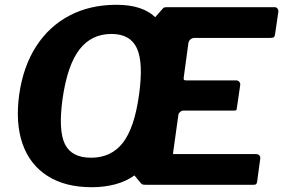

<svg xmlns="http://www.w3.org/2000/svg" viewBox="-20 -772 1183 802"><path d="M1049 -128.4Q1058.2 -128.4 1063.4 -122.9Q1068.6 -117.5 1066.9 -108.2L1054 -13.1Q1053 -5.6 1049.8 -2.8Q1046.7 0 1036.3 0H589.2Q584.2 0 579.5 -0.7Q574.9 -1.4 571.6 -3.2L541.5 -39.2Q507 -14.4 461.6 -2.2Q416.2 10 363.4 10Q252 10 178.4 -37.1Q104.8 -84.1 74.3 -170.8Q43.9 -257.4 60.2 -376.8Q76.8 -494 130.7 -577.9Q184.6 -661.9 270.2 -706.9Q355.9 -752 466.7 -752Q521.5 -752 562.1 -738.7Q602.7 -725.3 628.3 -700.2L662.9 -739.4Q666.8 -741.1 671.1 -741.6Q675.5 -742 680.5 -742H1127.5Q1135.1 -742 1139.6 -735.4Q1144.1 -728.7 1142.4 -720.5L1129.1 -630.3Q1128.1 -620.6 1124.3 -617.1Q1120.4 -613.6 1109 -613.6H792.3Q783.1 -613.6 775.9 -607.7Q768.8 -601.8 767.1 -593L747.5 -448.7Q746.5 -440.5 748.7 -438.4Q750.9 -436.3 757.3 -436.3H965.5Q974.5 -436.3 979.7 -430.1Q984.9 -423.8 983.2 -415.5L969.2 -319.7Q968.5 -313.5 966.8 -311.8Q965 -310.1 956.5 -310.1H745Q738.6 -310.1 732.4 -304.5Q726.2 -299 725.2 -293L703.4 -136.4Q702.4 -128.9 703.1 -128.6Q703.7 -128.4 710.2 -128.4H1049ZM360.3 -113.2Q444.6 -113.2 493.1 -175.5Q541.6 -237.8 560.6 -375.3Q579.6 -509.9 551.9 -570.1Q524.2 -630.2 445.7 -630.2Q361.6 -630.2 311.4 -564.6Q261.2 -499.1 241.2 -358.4Q223.2 -227.2 251.1 -170.2Q279 -113.2 360.3 -113.2Z"/></svg>

Font: Libre Franklin Thin
Style: Italic
Weight: 100
Italic angle: -8°
Designer: Pablo Impallari, Rodrigo Fuenzalida, Nhung Nguyen
Foundry: Impallari Type
Version: Version 3.000